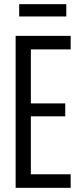

<svg xmlns="http://www.w3.org/2000/svg" viewBox="-20 -901 371 921"><path d="M55 -729H319V-664H128V-405H293V-343H128V-65H319V0H55ZM72 -881H298V-822H72Z"/></svg>

Font: Mona Sans Condensed
Style: Regular
Weight: 400
Width: 3
Designer: Deni Anggara
Foundry: GitHub
Version: Version 2.000